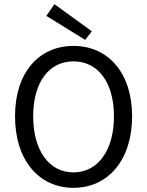

<svg xmlns="http://www.w3.org/2000/svg" viewBox="-20 -888 704 920"><path d="M332 12C497 12 613 -120 613 -331C613 -540 497 -668 332 -668C167 -668 52 -541 52 -331C52 -120 167 12 332 12ZM332 -62C215 -62 139 -167 139 -331C139 -494 215 -594 332 -594C449 -594 526 -494 526 -331C526 -167 449 -62 332 -62ZM388 -697 420 -738 241 -868 202 -812Z"/></svg>

Font: DAIFUKU Sans
Style: Regular
Weight: 400
Designer: Original font ‘Source Han Sans JP’ : Paul D. Hunt
Foundry: Daifuku
Version: Version 1.000